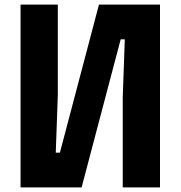

<svg xmlns="http://www.w3.org/2000/svg" viewBox="-20 -820 790 840"><path d="M680 0H517V-394L526 -648H508L337 0H70V-800H233V-406L224 -152H242L413 -800H680Z"/></svg>

Font: Martian Mono SemiExpanded
Style: Bold
Weight: 700
Width: 6
Designer: Roman Shamin
Foundry: Evil Martians
Version: Version 1.000